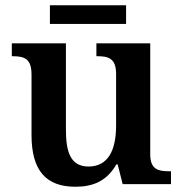

<svg xmlns="http://www.w3.org/2000/svg" viewBox="-20 -701 695 731"><path d="M170 -610H460V-681H170ZM267 10C334 10 386 -11 423 -75H428L447 0H631V-49H624C584 -49 552 -55 552 -113V-536H347V-487H350C391 -487 422 -480 422 -420V-223C422 -128 391 -67 317 -67C250 -67 231 -120 231 -206V-536H25V-487H28C75 -487 100 -476 100 -417V-187C100 -52 155 10 267 10Z"/></svg>

Font: Noto Serif Sinhala SemiBold
Style: Regular
Weight: 600
Designer: Jelle Bosma - Monotype Design Team
Foundry: Monotype Imaging Inc.
Version: Version 2.007